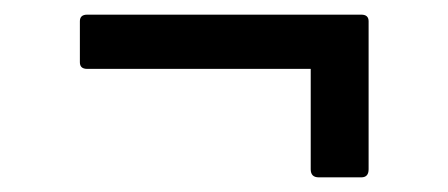

<svg xmlns="http://www.w3.org/2000/svg" viewBox="-20 -357 612 262"><path d="M415 -115Q404 -115 404 -126V-263H99Q89 -263 89 -272V-328Q89 -337 99 -337H473Q483 -337 483 -328V-126Q483 -115 473 -115Z"/></svg>

Font: Sofia Sans Semi Condensed Medium
Style: Regular
Weight: 500
Designer: Botio Nikoltchev, Ani Petrova
Foundry: lettersoup
Version: Version 4.100